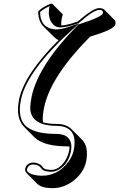

<svg xmlns="http://www.w3.org/2000/svg" viewBox="-20 -718 636 1024"><path d="M259.8 285.6Q202.1 285.2 179.2 262.7L122.6 206.1Q112.3 194.3 114.3 182.1Q119.6 156.2 147.9 149.9Q152.8 148.9 156.2 148.9Q185.1 149.4 201.7 166Q206.1 170.9 209 174.8Q210.4 176.8 211.4 178.2Q222.2 188 253.9 188Q293.9 188 325.2 142.6Q341.3 118.2 348.1 88.9Q351.1 74.7 350.6 63.5Q343.3 63 336.4 62.5Q212.9 62 164.1 14.6L107.9 -42Q61.5 -89.8 82.5 -190.9Q111.8 -323.7 292 -503.9Q278.3 -510.7 268.6 -520.5L211.9 -576.7Q183.1 -606.4 184.1 -658.2Q209 -682.1 249 -697.8L258.3 -698.2L314.9 -641.6Q312.5 -634.3 309.6 -621.6Q305.2 -600.1 307.1 -582Q344.2 -584.5 395.5 -604Q476.6 -674.3 508.3 -674.8Q526.9 -674.3 535.2 -667.5L591.3 -610.8Q598.1 -602.5 595.7 -589.4Q590.8 -565.9 510.3 -538.6Q492.2 -532.2 460.4 -522.5Q250.5 -311 215.3 -145.5Q204.6 -92.3 209.5 -65.4Q238.8 -57.1 281.2 -57.1Q333.5 -56.6 360.8 -29.8L417.5 26.9Q455.1 65.9 439 144.5Q427.2 200.7 374 244.1Q322.8 285.2 259.8 285.6ZM203.1 219.2Q288.1 219.2 343.3 146.5Q366.2 115.7 372.6 85.9Q395.5 -21 317.9 -42.5Q314.5 -43.5 311.5 -43.9Q296.9 -46.9 281.2 -46.9Q142.1 -47.9 141.1 -143.6Q141.6 -167 148.9 -204.1Q186 -373.5 397 -585.9L398.9 -587.9L400.9 -588.4Q524.4 -627.4 529.3 -647.9Q530.3 -661.1 519.5 -664.1Q514.2 -665 508.3 -665Q479 -664.1 401.9 -596.7L400.9 -595.2L398.9 -594.7Q339.8 -572.3 301.8 -571.8Q266.6 -571.8 249 -608.9Q240.2 -628.4 240.2 -651.4Q240.7 -666 243.2 -680.2Q244.1 -684.6 244.6 -685.1Q214.8 -672.4 193.8 -653.8Q194.3 -580.1 253.4 -564.5Q266.6 -561.5 280.3 -561Q309.6 -561.5 356.4 -577.6L402.8 -593.8L366.2 -560.5Q125.5 -342.3 92.3 -189Q69.3 -80.6 126.5 -39.1Q152.3 -20.5 192.9 -11.7Q230.5 -3.9 279.8 -3.9Q350.6 -3.9 359.9 51.3Q360.8 59.1 360.8 65.9Q360.4 78.1 357.9 91.3Q343.8 157.2 294.4 186Q273.9 197.8 253.9 198.2Q211.4 197.3 200.2 180.2Q187 159.7 156.2 159.2Q134.8 159.2 126 178.2Q124.5 181.6 124 184.1Q120.6 200.7 150.9 211.4Q158.2 213.9 166 215.3Q183.6 219.2 203.1 219.2Z"/></svg>

Font: Linux Biolinum Shadow O
Style: Italic
Weight: 400
Italic angle: -12°
Designer: Philipp H. Poll
Foundry: Philipp H. Poll
Version: Version 0.6.2